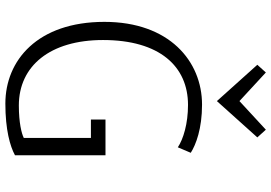

<svg xmlns="http://www.w3.org/2000/svg" viewBox="-164 -810 987 698"><g transform="rotate(90 329.0 -461.5)"><path d="M60 -348C60 -105 200 12 357 12C452 12 512 -5 545 -23V-352H415V-299H482V-55C466 -47 427 -37 364 -37C220 -37 126 -151 126 -343C126 -549 222 -652 362 -652C430 -652 486 -635 516 -615L536 -662C506 -681 448 -703 361 -703C203 -703 60 -584 60 -348ZM348 -757 480 -904 452 -935 348 -839 244 -935 216 -904Z"/></g></svg>

Font: Repo Light
Style: Regular
Weight: 300
Designer: Stefan Peev
Foundry: Context Ltd
Version: Version 001.502